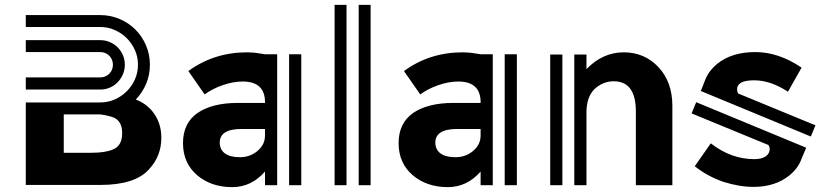

<svg xmlns="http://www.w3.org/2000/svg" viewBox="-20 -761 3371 789"><path d="M605 -305Q643 -259 643 -195Q643 -120 593 -66Q536 -1 392 -1H86V-340H392Q424 -340 452 -352.5Q480 -365 501 -386Q522 -407 534.5 -435Q547 -463 547 -495Q547 -527 534.5 -555Q522 -583 501 -604Q480 -625 452 -637.5Q424 -650 392 -650H86V-699H392Q434 -699 471.5 -683Q509 -667 536.5 -639.5Q564 -612 580 -574.5Q596 -537 596 -495Q596 -453 580.5 -416.5Q565 -380 538 -352Q578 -337 605 -305ZM449 -149Q482 -165 482 -214Q482 -263 447 -278Q427 -286 391 -291H242V-133H349Q417 -133 449 -149ZM493 -495Q493 -474 485 -455.5Q477 -437 463.5 -423Q450 -409 431.5 -401Q413 -393 392 -393H86V-443H392Q414 -443 429 -458Q444 -473 444 -495Q444 -517 429 -532Q414 -547 392 -547H86V-596H392Q413 -596 431.5 -588Q450 -580 463.5 -566.5Q477 -553 485 -534.5Q493 -516 493 -495Z M1218 -538V0H1168V-538ZM1070 -538H1119V0H1069V-56Q1013 8 934 8Q848 8 790 -41Q732 -91 732 -173Q732 -255 792 -297Q853 -338 956 -338H1069V-341Q1069 -426 977 -426Q938 -426 895 -411Q852 -396 821 -373L754 -469Q859 -546 996 -546Q1006 -546 1019 -545Q1032 -544 1043 -542Q1056 -540 1069 -538ZM1069 -231H973Q883 -231 883 -175Q883 -146 905 -130Q926 -115 966 -115Q1006 -115 1036 -139Q1052 -152 1060.5 -168Q1069 -184 1069 -205Z M1454 -741H1503V0H1454ZM1355 0V-741H1404V0Z M2104 -538V0H2054V-538ZM1956 -538H2005V0H1955V-56Q1899 8 1820 8Q1734 8 1676 -41Q1618 -91 1618 -173Q1618 -255 1678 -297Q1739 -338 1842 -338H1955V-341Q1955 -426 1863 -426Q1824 -426 1781 -411Q1738 -396 1707 -373L1640 -469Q1745 -546 1882 -546Q1892 -546 1905 -545Q1918 -544 1929 -542Q1942 -540 1955 -538ZM1955 -231H1859Q1769 -231 1769 -175Q1769 -146 1791 -130Q1812 -115 1852 -115Q1892 -115 1922 -139Q1938 -152 1946.5 -168Q1955 -184 1955 -205Z M2685 -486Q2743 -425 2743 -326V0H2593V-303Q2593 -427 2502 -427Q2458 -427 2423 -395Q2390 -362 2390 -299V0H2340V-537H2390V-477Q2457 -546 2543 -546Q2628 -546 2685 -486ZM2241 -537H2291V0H2241Z M3331 -246 3312 -200 2860 -387 2878 -433Q2893 -471 2929 -500Q2988 -547 3084 -547Q3180 -547 3274 -483L3218 -384Q3147 -431 3079 -431Q3009 -431 3009 -394Q3009 -389 3010 -385Q3011 -381 3013 -377ZM2841 -341 3293 -154 3274 -109Q3261 -71 3225 -41Q3166 7 3077 7Q3018 7 2952 -14Q2886 -37 2835 -78L2901 -172Q2984 -107 3080 -107Q3109 -107 3126 -118Q3143 -130 3143 -149Q3143 -157 3138 -165L2822 -295Z"/></svg>

Font: Balans
Style: Regular
Weight: 400
Designer: Thomas Breure
Foundry: Thomas Breure
Version: Version 2.001